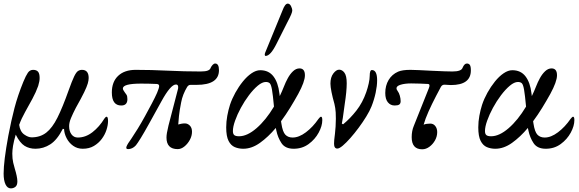

<svg xmlns="http://www.w3.org/2000/svg" viewBox="-46 -811 3200 1061"><path d="M14 230Q-5 230 -15.5 208Q-26 186 -26 148Q-26 80 0 -61Q16 -145 34 -214Q52 -283 83 -359Q97 -393 108 -409Q119 -425 137 -425Q155 -425 164 -415Q173 -405 173 -380Q173 -370 171 -360Q169 -350 165 -336Q153 -302 133 -265Q113 -228 92.5 -191.5Q72 -155 60 -121Q65 -84 87.5 -68Q110 -52 129 -52Q176 -52 209.5 -78Q243 -104 271.5 -161Q300 -218 333 -311Q352 -364 363.5 -388Q375 -412 385 -418.5Q395 -425 407 -425Q444 -425 444 -380Q444 -367 439 -349.5Q434 -332 419 -301Q404 -270 373 -215Q357 -184 346.5 -159Q336 -134 336 -114Q336 -86 349 -68.5Q362 -51 384 -51Q427 -51 465 -80.5Q503 -110 531 -156Q538 -166 543 -166Q551 -166 551 -142Q551 -120 542.5 -93.5Q534 -67 516.5 -43.5Q499 -20 473 -4.5Q447 11 411 11Q381 11 358 -5.5Q335 -22 322 -47.5Q309 -73 308 -98L301 -99Q270 -38 232 -13.5Q194 11 150 11Q116 11 90 -5Q64 -21 41 -67Q30 -30 26 -5Q22 20 22 38Q22 66 27 88Q32 110 36 122Q42 141 46 160Q50 179 50 191Q50 213 39 221.5Q28 230 14 230Z M662 13Q648 13 653 -1Q658 -15 680 -45Q695 -67 715 -99.5Q735 -132 755 -168.5Q775 -205 793 -239Q811 -273 822 -298Q833 -324 833.5 -335Q834 -346 820 -347Q799 -348 777 -348.5Q755 -349 734 -349Q633 -349 633 -322Q633 -317 636.5 -311.5Q640 -306 644 -300Q648 -295 653 -287.5Q658 -280 658 -263Q658 -228 624 -228Q572 -228 572 -300Q572 -359 607 -392Q642 -425 704 -425Q789 -425 880.5 -420.5Q972 -416 1063 -416Q1089 -416 1102 -421Q1115 -426 1118 -436Q1122 -445 1129 -452.5Q1136 -460 1143 -460Q1164 -460 1164 -423Q1164 -342 1040 -342H1007Q1000 -342 996 -339Q992 -336 989 -332Q963 -289 955 -245Q946 -199 943 -170.5Q940 -142 939 -123Q945 -125 955 -127Q965 -129 976 -129Q991 -129 1003 -117Q1015 -105 1015 -83Q1015 -60 1003 -38Q991 -16 973 -1.5Q955 13 936 13Q874 13 874 -51Q874 -62 876.5 -77Q879 -92 885 -117L938 -321Q942 -344 926 -344Q897 -344 846 -251L778 -128Q751 -79 732.5 -49Q714 -19 705 -8Q695 3 684 8Q673 13 662 13Z M1298 11Q1273 11 1251.5 2Q1230 -7 1217 -32.5Q1204 -58 1204 -107Q1204 -139 1210 -171.5Q1216 -204 1225 -232Q1236 -265 1254.5 -298.5Q1273 -332 1296 -360.5Q1319 -389 1344 -406Q1369 -423 1392 -423Q1439 -423 1465 -389Q1491 -355 1498 -295Q1499 -289 1500 -280Q1513 -307 1524 -335Q1532 -356 1544.5 -379Q1557 -402 1573.5 -417.5Q1590 -433 1609 -433Q1639 -433 1639 -395Q1639 -360 1602 -292Q1581 -254 1557 -215Q1533 -176 1507 -141Q1508 -134 1509 -128Q1516 -82 1531 -66.5Q1546 -51 1571 -51Q1606 -51 1644.5 -80Q1683 -109 1714 -154Q1723 -166 1728 -166Q1735 -166 1735 -147Q1735 -115 1715 -78Q1695 -41 1659.5 -15Q1624 11 1577 11Q1530 11 1509.5 -20Q1489 -51 1481 -90Q1479 -97 1478 -104Q1436 -54 1390.5 -21.5Q1345 11 1298 11ZM1241 -87Q1241 -71 1248.5 -64.5Q1256 -58 1275 -58Q1320 -58 1371.5 -102.5Q1423 -147 1468 -222Q1462 -287 1457 -315.5Q1452 -344 1444.5 -351Q1437 -358 1423 -358Q1403 -358 1378.5 -337.5Q1354 -317 1329.5 -284.5Q1305 -252 1285 -215Q1265 -178 1253 -144Q1241 -110 1241 -87ZM1422 -502Q1417 -502 1417 -509Q1417 -511 1417.5 -513.5Q1418 -516 1419 -519L1515 -753Q1529 -791 1544 -791Q1555 -791 1562 -777.5Q1569 -764 1569 -752Q1569 -746 1563 -731Q1557 -716 1540 -684L1483 -571Q1449 -502 1422 -502Z M1818 10Q1800 10 1800 -17Q1800 -26 1801 -38Q1802 -50 1805 -72Q1807 -87 1808.5 -111.5Q1810 -136 1810 -155Q1810 -195 1806.5 -214Q1803 -233 1802 -237Q1792 -272 1786 -302Q1780 -332 1780 -349Q1780 -384 1796 -405Q1812 -426 1828 -426Q1845 -426 1857.5 -409Q1870 -392 1870 -351Q1870 -307 1859 -236Q1852 -184 1848.5 -159.5Q1845 -135 1843 -128L1850 -124Q1889 -156 1923.5 -200Q1958 -244 1978 -302Q1986 -325 1991.5 -349.5Q1997 -374 1997 -391Q1997 -424 2009 -424Q2038 -424 2038 -367Q2038 -337 2030 -299Q2022 -261 2007 -223Q1997 -198 1978 -167Q1959 -136 1936 -105Q1913 -74 1890 -48Q1867 -22 1848 -6Q1829 10 1818 10Z M2287 14Q2229 14 2229 -53Q2229 -88 2241 -116L2324 -324Q2333 -346 2319 -347Q2299 -348 2275.5 -349Q2252 -350 2226 -350Q2192 -350 2168.5 -343Q2145 -336 2145 -323Q2145 -320 2146.5 -316Q2148 -312 2152 -307Q2159 -298 2163.5 -282Q2168 -266 2168 -252Q2168 -239 2160.5 -233.5Q2153 -228 2135 -228Q2112 -228 2097.5 -245.5Q2083 -263 2083 -297Q2083 -338 2101.5 -369Q2120 -400 2154 -415Q2177 -425 2222 -425Q2240 -425 2269.5 -423.5Q2299 -422 2339 -420Q2380 -418 2409 -417Q2438 -416 2454 -416Q2503 -416 2510 -436Q2520 -460 2534 -460Q2545 -460 2550.5 -452Q2556 -444 2556 -422Q2556 -341 2446 -341Q2436 -341 2428 -342Q2420 -343 2410 -343Q2398 -343 2391 -332L2364 -281Q2340 -235 2322 -194.5Q2304 -154 2295 -122Q2309 -128 2332 -128Q2349 -128 2359.5 -114.5Q2370 -101 2370 -81Q2370 -57 2358 -35.5Q2346 -14 2327 0Q2308 14 2287 14Z M2691 11Q2666 11 2644.5 2Q2623 -7 2610 -32.5Q2597 -58 2597 -107Q2597 -139 2603 -171.5Q2609 -204 2618 -232Q2629 -265 2647.5 -298.5Q2666 -332 2689 -360.5Q2712 -389 2737 -406Q2762 -423 2785 -423Q2832 -423 2858 -389Q2884 -355 2891 -295Q2892 -289 2893 -280Q2906 -307 2917 -335Q2925 -356 2937.5 -379Q2950 -402 2966.5 -417.5Q2983 -433 3002 -433Q3032 -433 3032 -395Q3032 -360 2995 -292Q2974 -254 2950 -215Q2926 -176 2900 -141Q2901 -134 2902 -128Q2909 -82 2924 -66.5Q2939 -51 2964 -51Q2999 -51 3037.5 -80Q3076 -109 3107 -154Q3116 -166 3121 -166Q3128 -166 3128 -147Q3128 -115 3108 -78Q3088 -41 3052.5 -15Q3017 11 2970 11Q2923 11 2902.5 -20Q2882 -51 2874 -90Q2872 -97 2871 -104Q2829 -54 2783.5 -21.5Q2738 11 2691 11ZM2634 -87Q2634 -71 2641.5 -64.5Q2649 -58 2668 -58Q2713 -58 2764.5 -102.5Q2816 -147 2861 -222Q2855 -287 2850 -315.5Q2845 -344 2837.5 -351Q2830 -358 2816 -358Q2796 -358 2771.5 -337.5Q2747 -317 2722.5 -284.5Q2698 -252 2678 -215Q2658 -178 2646 -144Q2634 -110 2634 -87Z"/></svg>

Font: Junicode
Style: Italic
Weight: 400
Italic angle: -11°
Designer: Peter S. Baker
Version: Version 2.100; ttfautohint (v1.8.4)